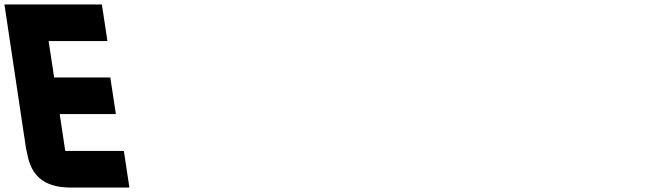

<svg xmlns="http://www.w3.org/2000/svg" viewBox="-89 -845 2975 865"><path d="M228 0H494L469 -165H205L180 -331H433L408 -496H155L130 -660H395L370 -825H-69L28 -178C40 -131 44 -1 228 0Z"/></svg>

Font: Poland Can Into
Style: Bold
Weight: 700
Foundry: Cannot Into Space Fonts
Version: Version 0.99